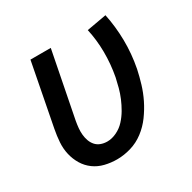

<svg xmlns="http://www.w3.org/2000/svg" viewBox="-127 -662 804 802"><g transform="rotate(-30 275.0 -261.0)"><path d="M219 12Q189 12 160.5 5Q132 -2 109.5 -18.5Q87 -35 72.5 -59Q58 -83 51.5 -111Q45 -139 47 -169Q49 -199 55 -230L113 -530H211L149 -214Q146 -197 144.5 -181Q143 -165 144.5 -149.5Q146 -134 151 -120Q156 -106 165.5 -95Q175 -84 189.5 -78.5Q204 -73 221 -73Q243 -73 266 -84Q289 -95 306 -113.5Q323 -132 335.5 -153.5Q348 -175 357.5 -197.5Q367 -220 373 -242.5Q379 -265 384 -288Q395 -347 394.5 -405Q394 -463 382 -517L477 -534Q490 -472 491 -406Q492 -340 479 -273Q472 -240 462 -207Q452 -174 436.5 -142.5Q421 -111 399.5 -81.5Q378 -52 349 -30Q320 -8 286 2Q252 12 219 12Z"/></g></svg>

Font: Lode Dark
Style: Bold Italic
Weight: 700
Italic angle: -11°
Monospace: yes
Designer: Belleve Invis
Foundry: Belleve Invis
Version: Version 29.2.0; ttfautohint (v1.8.3)